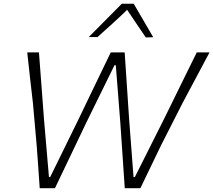

<svg xmlns="http://www.w3.org/2000/svg" viewBox="-20 -988 1120 1008"><path d="M188.5 0Q185 -53 180.8 -112Q176.5 -171 172.5 -225L153 -445.5Q146 -506 137.8 -578Q129.5 -650 123 -713H184.5Q191 -630 197.8 -537.2Q204.5 -444.5 211 -361.5L237 -58.5H243.5L396 -369.5Q421 -422 449.5 -481Q478 -540 506.8 -599.8Q535.5 -659.5 561.5 -713H634.5Q640 -630 646 -540.8Q652 -451.5 657.5 -368L681 -58.5H688L843.5 -368Q882.5 -448 927.8 -539.8Q973 -631.5 1013 -713H1080Q1045.5 -648.5 1008.8 -579.2Q972 -510 940 -450L826 -226Q799.5 -171.5 770.5 -111Q741.5 -50.5 717 0H635Q629.5 -79.5 623.5 -169.8Q617.5 -260 612 -339L588 -645.5H581L430.5 -339Q392.5 -259.5 349.5 -169.2Q306.5 -79 268.5 0ZM745.5 -791.5Q721.5 -827 696.5 -863.5Q671.5 -900 647.5 -936.5Q610 -900 571.2 -864.8Q532.5 -829.5 492 -793.5H446Q490 -838 533 -881.2Q576 -924.5 619.5 -968.5H682Q707 -925.5 733 -880.8Q759 -836 784.5 -792.5Z"/></svg>

Font: Commissioner Loud ExtraLight
Style: Italic
Weight: 200
Italic angle: -12°
Designer: Kostas Bartsokas
Foundry: Kostas Bartsokas
Version: Version 1.000; ttfautohint (v1.8.3)